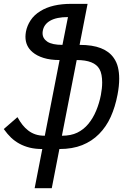

<svg xmlns="http://www.w3.org/2000/svg" viewBox="-34 -780 656 1008"><path d="M188 2.4Q151.4 2.4 121.8 -4.9Q92.3 -12.2 67.4 -25.9Q43.5 -39.1 24.4 -57.1Q5.4 -75.2 -14.2 -102.5L57.6 -165Q71.3 -140.6 84.5 -124Q97.7 -107.4 114.3 -94.7Q131.3 -81.5 152.3 -74.5Q173.3 -67.4 201.2 -67.4L278.8 -464.8Q230.5 -464.8 195.1 -475.8Q159.7 -486.8 136.7 -506.3Q99.6 -537.6 99.6 -587.4Q99.6 -593.8 100.3 -600.1Q101.1 -606.4 102.1 -613.3Q107.9 -644.5 126.5 -673.1Q145 -701.7 178.7 -722.2Q239.7 -759.8 340.3 -759.8H425.8L383.8 -544.4Q451.7 -544.4 495.6 -527.1Q539.6 -509.8 563 -476.1Q578.6 -454.1 585.2 -426.8Q591.8 -399.4 591.8 -367.2Q591.8 -328.1 583 -282.7Q570.8 -218.8 547.4 -166.7Q523.9 -114.7 486.3 -76.7Q448.7 -38.6 397.5 -18.1Q346.2 2.4 277.8 2.4L237.8 208H147.9ZM322.8 -690.4Q262.7 -690.4 229.2 -671.1Q195.8 -651.9 190.4 -616.7Q189.9 -613.8 189.7 -611.1Q189.5 -608.4 189.5 -606Q189.5 -577.6 214.8 -561Q240.2 -544.4 293.9 -544.4ZM291 -67.4Q338.4 -67.4 371.6 -83.5Q404.8 -99.6 429.2 -128.9Q454.1 -158.7 470.7 -198.5Q487.3 -238.3 495.6 -281.2Q502.4 -316.9 502.4 -347.2Q502.4 -368.2 499 -386.2Q495.6 -404.3 488.3 -417Q461.9 -464.8 368.7 -464.8Z"/></svg>

Font: Hack
Style: Italic
Weight: 400
Italic angle: -11°
Monospace: yes
Designer: Christopher Simpkins
Foundry: Christopher Simpkins
Version: Version 2.019; ttfautohint (v1.4.1) -l 4 -r 80 -G 350 -x 0 -